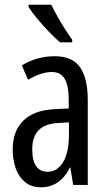

<svg xmlns="http://www.w3.org/2000/svg" viewBox="-20 -786 456 816"><path d="M213 -547Q289 -547 321 -499Q353 -451 353 -362V0H291L279 -74H277Q235 10 154 10Q113 10 86 -12.5Q59 -35 46.5 -71.5Q34 -108 34 -150Q34 -230 80 -274Q126 -318 211 -322L272 -325V-360Q272 -422 255 -451Q238 -480 200 -480Q156 -480 99 -447L73 -508Q136 -547 213 -547ZM225 -263Q117 -257 117 -152Q117 -103 134 -79.5Q151 -56 182 -56Q224 -56 248.5 -97.5Q273 -139 273 -212V-266ZM198 -766Q209 -743 224.5 -715.5Q240 -688 256.5 -662Q273 -636 287 -617V-606H235Q215 -623 188.5 -650.5Q162 -678 138 -707Q114 -736 101 -757V-766Z"/></svg>

Font: Noto Sans Bengali ExtraCondensed
Style: Regular
Weight: 400
Width: 2
Designer: Jelle Bosma - Monotype Design Team
Foundry: Monotype Imaging Inc.
Version: Version 2.003; ttfautohint (v1.8.4.7-5d5b)